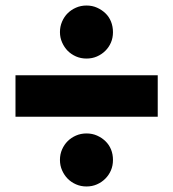

<svg xmlns="http://www.w3.org/2000/svg" viewBox="-20 -704 621 688"><path d="M35.5 -285.8H545.2V-434.2H35.5ZM289.9 -35.8Q310.2 -35.8 327.2 -43.3Q344.3 -50.7 357.2 -63.6Q370.2 -76.5 377.5 -93.5Q384.8 -110.5 384.8 -131Q384.8 -151.3 377.8 -168.6Q370.7 -185.8 357.7 -198.2Q344.8 -210.6 327.7 -218.2Q310.6 -225.8 290 -225.8Q269.5 -225.8 252.2 -218.2Q234.9 -210.6 222.5 -198.2Q210 -185.8 202.4 -168.5Q194.8 -151.2 194.8 -131Q194.8 -110.8 202.6 -93.4Q210.3 -76 222.6 -63.6Q235 -51.1 252.2 -43.5Q269.5 -35.8 289.9 -35.8ZM289.9 -494.2Q310.2 -494.2 327.2 -501.6Q344.3 -509 357.2 -521.7Q370.2 -534.5 377.5 -551.4Q384.8 -568.4 384.8 -588.7Q384.8 -609 377.8 -626.6Q370.7 -644.2 357.7 -656.5Q344.8 -668.9 327.7 -676.5Q310.6 -684.2 290 -684.2Q269.5 -684.2 252.2 -676.5Q234.9 -668.9 222.5 -656.5Q210 -644.2 202.4 -626.5Q194.8 -608.9 194.8 -589Q194.8 -569.2 202.6 -551.8Q210.3 -534.4 222.6 -521.9Q235 -509.5 252.2 -501.8Q269.5 -494.2 289.9 -494.2Z"/></svg>

Font: Golos Text VF
Style: Regular
Weight: 400
Designer: A.Korolkova, Vitaly Kuzmin
Foundry: ParaType Ltd
Version: Version 2.005